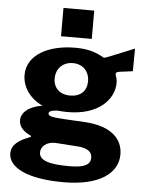

<svg xmlns="http://www.w3.org/2000/svg" viewBox="-60 -790 772 1014"><g transform="rotate(5 325.5 -283.5)"><path d="M398 -742H235V-592H398ZM315 175C503 175 602 104 602 3C602 -79 541 -142 404 -151C358 -154 317 -156 296 -157C235 -161 205 -163 205 -180C205 -189 215 -197 249 -199C264 -197 292 -196 305 -196C467 -196 549 -283 549 -373C549 -388 545 -401 542 -409C537 -423 540 -429 560 -432C582 -435 604 -437 629 -441L630 -561L505 -510C496 -506 472 -497 469 -499C431 -521 390 -538 316 -538C175 -538 61 -479 61 -372C61 -314 95 -253 169 -218C94 -206 58 -170 58 -131C58 -97 84 -72 117 -57C125 -53 127 -49 117 -46C62 -26 22 1 22 47C22 121 120 175 315 175ZM310 -284C255 -284 221 -317 221 -367C221 -418 256 -456 310 -456C365 -456 398 -418 398 -367C398 -317 366 -284 310 -284ZM340 88C231 88 178 72 178 28C178 -2 207 -30 256 -28L372 -20C424 -17 450 2 450 33C450 68 423 88 340 88Z"/></g></svg>

Font: 18Franklin
Style: Bold
Weight: 700
Designer: Pablo Impallari, Rodrigo Fuenzalida (Modified by Dan O. Williams)
Version: Version 0.025;PS 000.025;hotconv 1.0.88;makeotf.lib2.5.64775